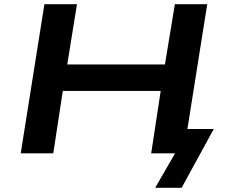

<svg xmlns="http://www.w3.org/2000/svg" viewBox="-20 -725 1069 908"><path d="M714 163 808 0H701L720 -115H991L839 163ZM78 0 190 -705H344L298 -420H760L807 -705H960L848 0H695L740 -295H277L232 0Z"/></svg>

Font: Nunito Sans 7pt Expanded
Style: Bold Italic
Weight: 700
Width: 7
Italic angle: -9°
Designer: Vernon Adams
Foundry: Vernon Adams
Version: Version 3.101;gftools[0.9.27]